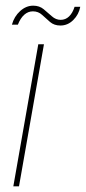

<svg xmlns="http://www.w3.org/2000/svg" viewBox="-20 -657 303 677"><path d="M27 0 115 -501H135L47 0ZM22 -570Q30 -599 51 -618Q72 -637 97 -637Q119 -637 134 -624.5Q149 -612 163 -599.5Q177 -587 194 -587Q211 -587 223.5 -599Q236 -611 243 -633H263Q258 -606 238.5 -586.5Q219 -567 193 -567Q171 -567 156.5 -579.5Q142 -592 128.5 -604.5Q115 -617 96 -617Q79 -617 65.5 -605Q52 -593 43 -570Z"/></svg>

Font: DM Sans 18pt Thin
Style: Italic
Weight: 250
Italic angle: -10°
Designer: Colophon Foundry, Jonny Pinhorn
Foundry: Colophon Foundry
Version: Version 4.004;gftools[0.9.30]